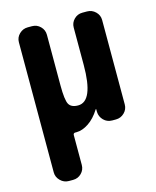

<svg xmlns="http://www.w3.org/2000/svg" viewBox="-112 -597 723 892"><g transform="rotate(-15 250.0 -150.5)"><path d="M392.6 -519.5Q416 -519.5 433.1 -502.9Q450.2 -486.3 450.2 -462.9V-56.6Q450.2 -33.2 433.1 -16.6Q416 0 392.6 0H375Q350.6 0 334 -16.6Q317.4 -33.2 316.4 -56.6V-69.3Q316.4 -70.3 315.4 -70.3Q313.5 -70.3 313.5 -69.3Q289.1 -30.3 258.8 -10.3Q228.5 9.8 200.2 9.8H194.3Q185.5 9.8 184.6 18.6V163.1Q184.6 186.5 168 203.1Q151.4 219.7 127.9 219.7H107.4Q84 219.7 66.9 202.6Q49.8 185.5 49.8 163.1V-462.9Q49.8 -486.3 66.9 -502.9Q84 -519.5 107.4 -519.5H127.9Q151.4 -519.5 168 -502.9Q184.6 -486.3 184.6 -462.9V-219.7Q184.6 -149.4 195.8 -128.9Q207 -108.4 240.2 -108.4Q313.5 -108.4 313.5 -283.2V-462.9Q313.5 -486.3 330.1 -502.9Q346.7 -519.5 370.1 -519.5Z"/></g></svg>

Font: Rounded Mgen+ 2m bold
Style: Bold
Weight: 700
Designer: [Source Han Sans]
Ryoko NISHIZUKA  (kana & ideographs); Paul D. Hunt (Latin, Greek & Cyrillic); Wenlong ZHANG  (bopomofo
Version: Version 1.059.20150602